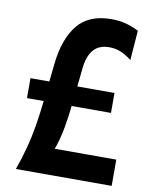

<svg xmlns="http://www.w3.org/2000/svg" viewBox="-81 -775 656 835"><g transform="rotate(10 246.5 -357.0)"><path d="M47 0Q66.5 -55 79 -102.8Q91.5 -150.5 100 -201.8Q108.5 -253 115.5 -318L132.5 -478Q144.5 -590.5 194.2 -652.2Q244 -714 343.5 -714Q377.5 -714 407 -706.5Q436.5 -699 465 -684L455 -553Q430 -572.5 406.8 -582.2Q383.5 -592 355.5 -592Q311 -592 286.8 -564.8Q262.5 -537.5 256.5 -483L240 -326Q233 -261 224.5 -214.8Q216 -168.5 203.2 -130Q190.5 -91.5 171 -49L137 -116H470V0ZM41 -312V-400H412V-312Z"/></g></svg>

Font: Cabin
Style: Bold
Weight: 700
Width: 4
Designer: Pablo Impallari
Foundry: Pablo Impallari. http://www.impallari.com Igino Marini. http://www.ikern.com
Version: Version 3.001